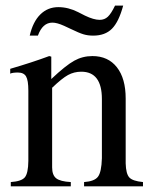

<svg xmlns="http://www.w3.org/2000/svg" viewBox="-20 -658 540 678"><path d="M18.1 0V-15.1Q55.7 -17.6 67.6 -31.7Q79.6 -45.9 80.1 -89.8V-337.9Q80.1 -374.5 72 -388.2Q64 -401.9 43 -401.9Q23.9 -401.9 16.1 -397.9V-415Q93.3 -437.5 153.8 -460L161.1 -458V-378.9Q211.9 -426.8 241.7 -443.4Q271.5 -460 306.2 -460Q361.8 -460 392.8 -420.4Q423.8 -380.9 423.8 -310.1V-81.1Q424.8 -44.4 436.5 -31.5Q448.2 -18.6 484.9 -15.1V0H276.9V-15.1Q313.5 -17.6 325.9 -33.9Q338.4 -50.3 339.8 -99.1V-308.1Q339.8 -404.8 267.1 -404.8Q241.7 -404.8 220.2 -393.1Q198.7 -381.3 164.1 -348.1V-66.9Q164.1 -39.6 178.5 -28.3Q192.9 -17.1 230 -15.1V0ZM386.2 -638.2H415Q399.4 -580.6 375.2 -556.4Q351.1 -532.2 309.1 -532.2Q290 -532.2 274.7 -536.9Q259.3 -541.5 229 -556.2L206.1 -566.9Q181.2 -578.1 165 -578.1Q130.4 -578.1 113.8 -532.2H85Q96.2 -581.1 122.3 -606.9Q148.4 -632.8 186 -632.8Q221.2 -632.8 255.9 -615.2L279.8 -603Q311 -587.9 332 -587.9Q349.1 -587.9 360.8 -598.9Q372.6 -609.9 386.2 -638.2Z"/></svg>

Font: Accordance
Style: Regular
Weight: 400
Version: Version 1.1 (build May 11, 2018) Miklal Software Solutions, 